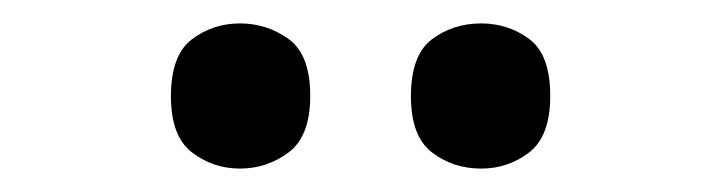

<svg xmlns="http://www.w3.org/2000/svg" viewBox="-20 -770 617 164"><path d="M391 -626Q367 -626 349 -639.8Q331 -653.6 331 -687.7Q331 -723 349 -736.5Q367 -750 391 -750Q414 -750 432 -736.7Q450 -723.4 450 -688Q450 -653.7 432 -639.8Q414 -626 391 -626ZM185 -626Q162 -626 144 -639.8Q126 -653.6 126 -687.7Q126 -723 144 -736.5Q162 -750 185 -750Q208 -750 226.5 -736.7Q245 -723.4 245 -688Q245 -653.7 226.5 -639.8Q208 -626 185 -626Z"/></svg>

Font: Noto Serif Test
Style: Regular
Weight: 400
Version: Version 1.000